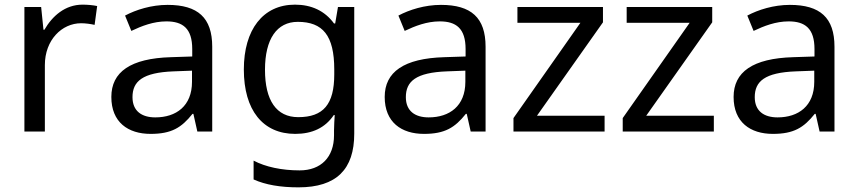

<svg xmlns="http://www.w3.org/2000/svg" viewBox="-20 -566 3691 826"><path d="M335 -546C260 -546 205 -497 171 -438H167L157 -536H85V0H173V-286C173 -394 246 -466 329 -466C347 -466 370 -463 387 -459L398 -540C380 -544 355 -546 335 -546Z M701 -545C631 -545 565 -524 518 -499L545 -433C589 -454 640 -474 696 -474C766 -474 807 -444 807 -355V-323L716 -320C541 -315 459 -256 459 -149C459 -40 531 10 628 10C718 10 761 -17 808 -76H812L829 0H893V-365C893 -490 831 -545 701 -545ZM727 -259 806 -262V-214C806 -110 738 -61 648 -61C590 -61 550 -88 550 -148C550 -216 593 -254 727 -259Z M1249 -546C1111 -546 1029 -438 1029 -267C1029 -92 1111 10 1250 10C1323 10 1379 -16 1416 -71H1420C1419 -59 1417 -21 1417 -5V16C1417 110 1361 167 1269 167C1192 167 1122 152 1071 125V206C1122 229 1186 240 1264 240C1428 240 1504 162 1504 9V-536H1434L1422 -465H1417C1377 -520 1319 -546 1249 -546ZM1261 -472C1369 -472 1418 -413 1418 -267V-246C1418 -117 1371 -62 1263 -62C1169 -62 1120 -134 1120 -266C1120 -398 1171 -472 1261 -472Z M1877 -545C1807 -545 1741 -524 1694 -499L1721 -433C1765 -454 1816 -474 1872 -474C1942 -474 1983 -444 1983 -355V-323L1892 -320C1717 -315 1635 -256 1635 -149C1635 -40 1707 10 1804 10C1894 10 1937 -17 1984 -76H1988L2005 0H2069V-365C2069 -490 2007 -545 1877 -545ZM1903 -259 1982 -262V-214C1982 -110 1914 -61 1824 -61C1766 -61 1726 -88 1726 -148C1726 -216 1769 -254 1903 -259Z M2581 0V-68H2290L2574 -470V-536H2206V-468H2477L2189 -58V0Z M3051 0V-68H2760L3044 -470V-536H2676V-468H2947L2659 -58V0Z M3378 -545C3308 -545 3242 -524 3195 -499L3222 -433C3266 -454 3317 -474 3373 -474C3443 -474 3484 -444 3484 -355V-323L3393 -320C3218 -315 3136 -256 3136 -149C3136 -40 3208 10 3305 10C3395 10 3438 -17 3485 -76H3489L3506 0H3570V-365C3570 -490 3508 -545 3378 -545ZM3404 -259 3483 -262V-214C3483 -110 3415 -61 3325 -61C3267 -61 3227 -88 3227 -148C3227 -216 3270 -254 3404 -259Z"/></svg>

Font: Noto Sans Osage
Style: Regular
Weight: 400
Designer: Monotype Design Team
Foundry: Monotype Imaging Inc.
Version: Version 2.002